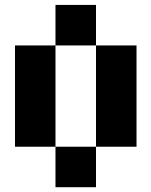

<svg xmlns="http://www.w3.org/2000/svg" viewBox="-20 -812 623 790"><path d="M41.7 -500H83.3V-458.3H41.7ZM83.3 -500H125V-458.3H83.3ZM125 -500H166.7V-458.3H125ZM166.7 -500H208.3V-458.3H166.7ZM166.7 -458.3H208.3V-416.7H166.7ZM166.7 -416.7H208.3V-375H166.7ZM166.7 -375H208.3V-333.3H166.7ZM125 -375H166.7V-333.3H125ZM83.3 -375H125V-333.3H83.3ZM41.7 -375H83.3V-333.3H41.7ZM41.7 -416.7H83.3V-375H41.7ZM41.7 -458.3H83.3V-416.7H41.7ZM83.3 -458.3H125V-416.7H83.3ZM125 -458.3H166.7V-416.7H125ZM125 -416.7H166.7V-375H125ZM83.3 -416.7H125V-375H83.3ZM208.3 -666.7H250V-625H208.3ZM208.3 -708.3H250V-666.7H208.3ZM208.3 -750H250V-708.3H208.3ZM208.3 -791.7H250V-750H208.3ZM250 -791.7H291.7V-750H250ZM291.7 -791.7H333.3V-750H291.7ZM291.7 -750H333.3V-708.3H291.7ZM333.3 -750H375V-708.3H333.3ZM333.3 -708.3H375V-666.7H333.3ZM333.3 -791.7H375V-750H333.3ZM333.3 -666.7H375V-625H333.3ZM291.7 -666.7H333.3V-625H291.7ZM250 -666.7H291.7V-625H250ZM250 -708.3H291.7V-666.7H250ZM250 -750H291.7V-708.3H250ZM291.7 -708.3H333.3V-666.7H291.7ZM500 -500H541.7V-458.3H500ZM458.3 -500H500V-458.3H458.3ZM416.7 -500H458.3V-458.3H416.7ZM416.7 -458.3H458.3V-416.7H416.7ZM416.7 -416.7H458.3V-375H416.7ZM416.7 -375H458.3V-333.3H416.7ZM375 -458.3H416.7V-416.7H375ZM375 -500H416.7V-458.3H375ZM458.3 -375H500V-333.3H458.3ZM500 -375H541.7V-333.3H500ZM500 -416.7H541.7V-375H500ZM500 -458.3H541.7V-416.7H500ZM458.3 -458.3H500V-416.7H458.3ZM458.3 -416.7H500V-375H458.3ZM208.3 -208.3H250V-166.7H208.3ZM250 -208.3H291.7V-166.7H250ZM291.7 -208.3H333.3V-166.7H291.7ZM333.3 -208.3H375V-166.7H333.3ZM333.3 -166.7H375V-125H333.3ZM333.3 -125H375V-83.3H333.3ZM333.3 -83.3H375V-41.7H333.3ZM291.7 -83.3H333.3V-41.7H291.7ZM250 -83.3H291.7V-41.7H250ZM208.3 -83.3H250V-41.7H208.3ZM208.3 -125H250V-83.3H208.3ZM208.3 -166.7H250V-125H208.3ZM250 -166.7H291.7V-125H250ZM291.7 -166.7H333.3V-125H291.7ZM291.7 -125H333.3V-83.3H291.7ZM250 -125H291.7V-83.3H250ZM375 -416.7H416.7V-375H375ZM375 -375H416.7V-333.3H375ZM375 -625H416.7V-583.3H375ZM416.7 -625H458.3V-583.3H416.7ZM458.3 -625H500V-583.3H458.3ZM500 -625H541.7V-583.3H500ZM500 -583.3H541.7V-541.7H500ZM500 -541.7H541.7V-500H500ZM458.3 -541.7H500V-500H458.3ZM416.7 -541.7H458.3V-500H416.7ZM416.7 -583.3H458.3V-541.7H416.7ZM375 -583.3H416.7V-541.7H375ZM375 -541.7H416.7V-500H375ZM458.3 -583.3H500V-541.7H458.3ZM375 -333.3H416.7V-291.7H375ZM375 -291.7H416.7V-250H375ZM375 -250H416.7V-208.3H375ZM416.7 -250H458.3V-208.3H416.7ZM458.3 -250H500V-208.3H458.3ZM500 -291.7H541.7V-250H500ZM500 -333.3H541.7V-291.7H500ZM500 -250H541.7V-208.3H500ZM458.3 -333.3H500V-291.7H458.3ZM416.7 -333.3H458.3V-291.7H416.7ZM416.7 -291.7H458.3V-250H416.7ZM458.3 -291.7H500V-250H458.3ZM166.7 -250H208.3V-208.3H166.7ZM166.7 -291.7H208.3V-250H166.7ZM166.7 -333.3H208.3V-291.7H166.7ZM125 -333.3H166.7V-291.7H125ZM83.3 -333.3H125V-291.7H83.3ZM41.7 -333.3H83.3V-291.7H41.7ZM41.7 -291.7H83.3V-250H41.7ZM41.7 -250H83.3V-208.3H41.7ZM83.3 -250H125V-208.3H83.3ZM125 -250H166.7V-208.3H125ZM125 -291.7H166.7V-250H125ZM83.3 -291.7H125V-250H83.3ZM166.7 -541.7H208.3V-500H166.7ZM166.7 -583.3H208.3V-541.7H166.7ZM166.7 -625H208.3V-583.3H166.7ZM125 -625H166.7V-583.3H125ZM83.3 -625H125V-583.3H83.3ZM41.7 -625H83.3V-583.3H41.7ZM41.7 -583.3H83.3V-541.7H41.7ZM41.7 -541.7H83.3V-500H41.7ZM83.3 -541.7H125V-500H83.3ZM125 -541.7H166.7V-500H125ZM125 -583.3H166.7V-541.7H125ZM83.3 -583.3H125V-541.7H83.3Z"/></svg>

Font: Yarndings 20
Style: Regular
Weight: 400
Designer: Sarah Cadigan-Fried
Version: Version 1.000; ttfautohint (v1.8.4.7-5d5b)